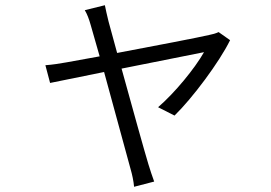

<svg xmlns="http://www.w3.org/2000/svg" viewBox="-20 -628 1040 736"><path d="M862 -474 818 -505C808 -500 793 -496 782 -494C749 -486 573 -452 429 -425L396 -546C390 -571 385 -592 382 -608L305 -589C314 -574 321 -556 328 -531L362 -412L235 -389C206 -384 182 -380 154 -378L172 -310L379 -352L480 18C487 42 492 66 494 88L571 68C564 50 555 21 549 2C536 -40 486 -220 446 -365L762 -428C727 -366 650 -272 586 -217L649 -185C717 -251 821 -390 862 -474Z"/></svg>

Font: ChiuKong Gothic MN Normal
Style: Regular
Weight: 350
Designer: Ryoko NISHIZUKA 西塚涼子 (kana, bopomofo & ideographs); Paul D. Hunt (Latin, Greek & Cyrillic); Sandoll Communications 산돌커뮤니
Foundry: Adobe
Version: Version 1.300